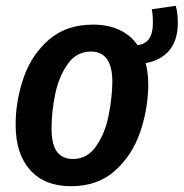

<svg xmlns="http://www.w3.org/2000/svg" viewBox="-20 -628 634 663"><path d="M483 -410Q492 -376 492 -333Q491 -250 463.5 -170.5Q436 -91 376.5 -38Q317 15 225 15Q134 15 84 -41Q34 -97 34 -197Q34 -280 61.5 -359.5Q89 -439 149 -491Q209 -543 301 -543Q353 -543 392 -525Q431 -507 455 -472Q483 -476 495.5 -495Q508 -514 508 -549Q508 -579 504 -596L587 -608Q594 -584 594 -549Q594 -490 565.5 -455Q537 -420 483 -410ZM368 -345Q368 -450 294 -450Q244 -450 213.5 -406.5Q183 -363 170.5 -302.5Q158 -242 158 -184Q158 -130 176.5 -104.5Q195 -79 232 -79Q281 -79 311.5 -122.5Q342 -166 354.5 -226.5Q367 -287 368 -345Z"/></svg>

Font: Fira Sans Condensed Medium
Style: Italic
Weight: 500
Width: 3
Italic angle: -8°
Designer: bBox Type GmbH & Carrois Corporate GbR & Edenspiekermann AG
Foundry: bBox Type GmbH & Carrois Corporate GbR & Edenspiekermann AG
Version: Version 4.301